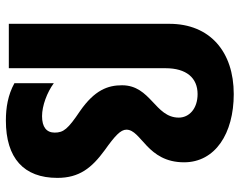

<svg xmlns="http://www.w3.org/2000/svg" viewBox="-101 -704 815 653"><g transform="rotate(90 306.5 -377.5)"><path d="M532 -596C532 -702 434 -765 300 -765C156 -765 61 -684 61 -546V0H212V-533C212 -604 245 -642 300 -642C350 -642 380 -613 380 -578C380 -497 270 -483 270 -385C270 -337 286 -292 358 -242C419 -201 431 -186 431 -156C431 -128 412 -113 375 -113C340 -113 294 -130 263 -153V-19C303 3 346 10 390 10C518 10 585 -51 585 -165C585 -240 551 -282 491 -326C442 -361 421 -380 421 -400C421 -451 532 -470 532 -596Z"/></g></svg>

Font: Noto Sans Gurmukhi Condensed ExtraBold
Style: Regular
Weight: 800
Width: 3
Designer: Jelle Bosma - Monotype Design Team
Foundry: Monotype Imaging Inc.
Version: Version 2.004